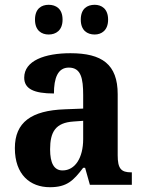

<svg xmlns="http://www.w3.org/2000/svg" viewBox="-20 -771 600 801"><path d="M375 -627C403 -627 431 -644 431 -689C431 -735 403 -751 375 -751C344 -751 317 -735 317 -689C317 -644 344 -627 375 -627ZM183 -627C213 -627 241 -644 241 -689C241 -735 213 -751 183 -751C153 -751 126 -735 126 -689C126 -644 153 -627 183 -627ZM188 10C259 10 286 -17 327 -71H335L355 0H530V-52H527C485 -52 471 -68 471 -123V-378C471 -503 405 -549 274 -549C167 -549 81 -518 81 -447C81 -400 122 -381 205 -381C205 -445 221 -489 267 -489C318 -489 327 -444 327 -374V-318L250 -315C111 -310 42 -261 42 -153C42 -42 106 10 188 10ZM241 -60C205 -60 189 -91 189 -148C189 -221 212 -259 286 -264L327 -267V-191C327 -112 293 -60 241 -60Z"/></svg>

Font: Noto Serif Tamil SemiCondensed
Style: Bold
Weight: 700
Width: 4
Designer: Indian Type Foundry, Tom Grace, and the Monotype Design Team
Foundry: Monotype Imaging Inc.
Version: Version 2.004